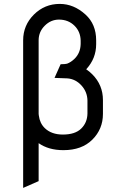

<svg xmlns="http://www.w3.org/2000/svg" viewBox="-20 -757 602 968"><path d="M320.3 -361.8Q309.6 -362.8 254.9 -364.3L285.6 -433.1Q312.5 -433.6 318.4 -436Q337.9 -443.4 355.5 -460.4Q385.7 -489.7 386.7 -535.6V-552.2Q385.7 -597.7 355.5 -627.4Q324.2 -658.2 277.3 -658.2Q236.3 -658.2 205.6 -627.4Q175.3 -597.2 174.8 -555.2V-182.6Q175.3 -178.2 175.8 -174.3Q180.7 -135.3 206.1 -110.8Q239.7 -78.6 296.9 -78.6Q358.9 -78.6 389.6 -108.9Q419.9 -138.7 420.9 -184.1V-251Q419.9 -293.9 390.6 -326.2Q361.3 -358.4 320.3 -361.8ZM174.8 -35.2V156.2L96.7 190.4V-553.7Q96.7 -629.4 150.9 -683.6Q205.1 -737.3 281.2 -737.3Q352.1 -737.3 411.1 -683.6Q464.8 -634.8 464.8 -553.7V-534.2Q464.8 -461.9 414.6 -407.7Q430.7 -397 445.3 -382.3Q499 -328.6 499 -252.4V-182.6Q499 -106 445.3 -52.7Q392.1 0 300.3 0Q299.8 0 298.8 0Q225.1 0 174.8 -35.2Z"/></svg>

Font: NovaMono
Style: Regular
Weight: 400
Monospace: yes
Version: Version 1.2